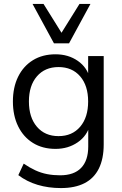

<svg xmlns="http://www.w3.org/2000/svg" viewBox="-20 -773 626 982"><path d="M291.4 188.9Q227.7 188.9 172.4 172.4Q117.1 155.8 73.7 122.8L101.2 63.9Q131.4 84.5 160.8 98.1Q190.2 111.6 221.4 117.6Q252.6 123.6 287.2 123.6Q358.5 123.6 394.9 85.8Q431.3 48 431.3 -23.9V-136.7H440.8Q426.4 -78.8 377.5 -45.2Q328.7 -11.5 264 -11.5Q197.4 -11.5 148.4 -42Q99.4 -72.5 72.7 -127.2Q46 -181.9 46 -253.9Q46 -326.3 72.7 -380.6Q99.4 -434.8 148.4 -465.1Q197.4 -495.3 264 -495.3Q329.7 -495.3 378 -461.6Q426.4 -427.9 440.4 -370.5H430.8V-486.3H510.4V-34.7Q510.4 39 485.6 89.1Q460.7 139.1 412.1 164Q363.5 188.9 291.4 188.9ZM279.4 -76.8Q349.1 -76.8 390 -124.7Q430.8 -172.7 430.8 -253.9Q430.8 -335.1 390 -382.5Q349.1 -430 279.4 -430Q209.7 -430 168.8 -382.5Q127.9 -335.1 127.9 -253.9Q127.9 -172.7 168.8 -124.7Q209.7 -76.8 279.4 -76.8ZM256 -551.3 146.5 -752.8H202.7L294.6 -605.4L386.5 -752.8H442.6L333.1 -551.3Z"/></svg>

Font: Nunito Sans 12pt ExtraLight
Style: Regular
Weight: 200
Version: Version 3.101;gftools[0.9.27]